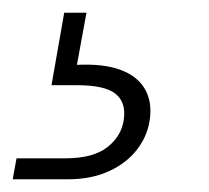

<svg xmlns="http://www.w3.org/2000/svg" viewBox="-109 -27 329 302"><path d="M-89 255 -83 222H-6Q38 222 60.5 204Q83 186 86 159Q89 133 72 120Q55 107 12 107H-28L-8 -7H27L12 75Q53 73 79.5 82.5Q106 92 118 111.5Q130 131 127 158Q124 185 107.5 207Q91 229 63 242Q35 255 -2 255Z"/></svg>

Font: DM Sans 16pt ExtraLight
Style: Italic
Weight: 250
Italic angle: -10°
Version: Version 4.004;gftools[0.9.30]